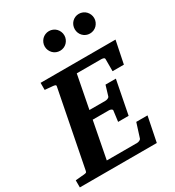

<svg xmlns="http://www.w3.org/2000/svg" viewBox="-229 -1043 1066 1169"><g transform="rotate(-30 304.0 -459.0)"><path d="M590.8 -513.2H511.2V-598.1Q511.2 -605.5 503.7 -608.2Q496.1 -610.8 487.8 -610.8H315.9L271 -378.9H383.8Q391.6 -378.9 400.6 -382.6Q409.7 -386.2 412.1 -394L433.1 -463.9H505.9L460 -229H386.2L396 -304.2Q396.5 -307.1 394.5 -309.6Q392.6 -312 389.2 -314Q385.7 -315.9 381.6 -316.9Q377.4 -317.9 374 -317.9H258.8L209 -60.1H421.9Q429.7 -60.1 438.7 -64Q447.8 -67.9 450.2 -74.2L481.9 -173.8H561L525.9 0H-15.1V-49.8Q-3.9 -50.8 7.1 -51.8Q18.1 -52.7 26.4 -53.7Q36.1 -54.7 44.9 -55.2Q56.2 -56.2 60.8 -58.6Q65.4 -61 66.9 -70.8L170.9 -601.1Q173.3 -609.9 168 -612.5Q162.6 -615.2 152.8 -616.2Q144 -616.7 134.8 -617.7Q126.5 -618.7 116.2 -619.4Q106 -620.1 96.2 -621.1V-670.9H623ZM366.2 -849.1Q366.2 -835 360.8 -822.5Q355.5 -810.1 346.2 -800.5Q336.9 -791 324.2 -785.6Q311.5 -780.3 297.4 -780.3Q283.2 -780.3 270.5 -785.6Q257.8 -791 248.5 -800.5Q239.3 -810.1 233.9 -822.5Q228.5 -835 228.5 -849.1Q228.5 -863.3 233.9 -876Q239.3 -888.7 248.5 -898.2Q257.8 -907.7 270.5 -913.1Q283.2 -918.5 297.4 -918.5Q311.5 -918.5 324.2 -913.1Q336.9 -907.7 346.2 -898.2Q355.5 -888.7 360.8 -876Q366.2 -863.3 366.2 -849.1ZM576.2 -849.1Q576.2 -835 570.8 -822.5Q565.4 -810.1 556.2 -800.5Q546.9 -791 534.2 -785.6Q521.5 -780.3 507.3 -780.3Q493.2 -780.3 480.7 -785.6Q468.3 -791 459 -800.5Q449.7 -810.1 444.6 -822.5Q439.5 -835 439.5 -849.1Q439.5 -863.3 444.6 -876Q449.7 -888.7 459 -898.2Q468.3 -907.7 480.7 -913.1Q493.2 -918.5 507.3 -918.5Q521.5 -918.5 534.2 -913.1Q546.9 -907.7 556.2 -898.2Q565.4 -888.7 570.8 -876Q576.2 -863.3 576.2 -849.1Z"/></g></svg>

Font: Charis SIL CyrE
Style: Bold Italic
Weight: 700
Italic angle: -11°
Foundry: SIL International
Version: Version 5.000